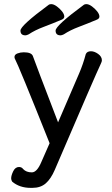

<svg xmlns="http://www.w3.org/2000/svg" viewBox="-20 -739 540 929"><path d="M137 170Q176 170 201 148.5Q226 127 245 83Q443 -379 468 -431Q473 -441 473 -447Q473 -465 455 -478Q437 -491 420 -491Q401 -491 395 -477Q382 -428 363 -384L261 -147Q150 -436 139 -468Q132 -486 95 -486Q79 -486 64.5 -480.5Q50 -475 50 -463L51 -457Q70 -422 220 -46L180 45Q159 95 134 95Q107 95 92 79Q85 69 72 69Q54 69 44 89.5Q34 110 34 124Q34 132 39 140Q75 170 128 170ZM103 -568Q109 -568 119 -573Q149 -593 191.5 -609Q234 -625 279 -644Q291 -649 291 -659Q291 -670 280.5 -683.5Q270 -697 255 -708Q240 -719 228 -719Q220 -719 216 -716Q79 -615 79 -591Q79 -568 103 -568ZM273 -568Q279 -568 289 -573Q319 -593 361.5 -609Q404 -625 449 -644Q461 -649 461 -659Q461 -670 450.5 -683.5Q440 -697 425 -708Q410 -719 398 -719Q390 -719 386 -716Q249 -615 249 -591Q249 -568 273 -568Z"/></svg>

Font: LXGW WenKai Mono TC
Style: Bold
Weight: 700
Designer: LXGW / Fontworks Inc.
Foundry: LXGW / Fontworks Inc.
Version: Version 1.330